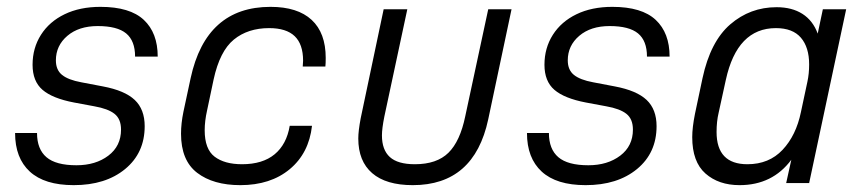

<svg xmlns="http://www.w3.org/2000/svg" viewBox="-20 -534 2509 560"><path d="M24 -146H88Q88 -99 115.5 -75.5Q143 -52 203 -52Q259 -52 296 -80Q333 -108 333 -156Q333 -187 314 -202Q295 -217 255 -224L196 -235Q133 -247 104 -272Q75 -297 75 -345Q75 -394 99.5 -432.5Q124 -471 168.5 -492.5Q213 -514 273 -514Q359 -514 399.5 -476Q440 -438 440 -369H374Q374 -415 348 -436.5Q322 -458 265 -458Q210 -458 176.5 -429.5Q143 -401 143 -358Q143 -330 161 -315.5Q179 -301 217 -294L280 -282Q344 -270 373 -242.5Q402 -215 402 -166Q402 -88 345 -41Q288 6 195 6Q110 6 67 -33.5Q24 -73 24 -146Z M508 -144Q508 -174 515 -208L536 -306Q581 -514 769 -514Q848 -514 889 -476Q930 -438 930 -365Q930 -348 929 -340H863L864 -357Q864 -405 839.5 -428.5Q815 -452 765 -452Q703 -452 662 -418.5Q621 -385 603 -302L584 -212Q577 -181 577 -154Q577 -99 606 -77Q635 -55 686 -55Q746 -55 781 -84Q816 -113 825 -167H890Q881 -87 825 -40.5Q769 6 681 6Q602 6 555 -30Q508 -66 508 -144Z M1025 -130Q1025 -152 1032 -189L1099 -507H1168L1101 -194Q1094 -159 1094 -139Q1094 -97 1117 -76Q1140 -55 1190 -55Q1254 -55 1288 -88.5Q1322 -122 1337 -195L1404 -507H1472L1404 -186Q1363 6 1184 6Q1106 6 1065.5 -29Q1025 -64 1025 -130Z M1517 -146H1581Q1581 -99 1608.5 -75.5Q1636 -52 1696 -52Q1752 -52 1789 -80Q1826 -108 1826 -156Q1826 -187 1807 -202Q1788 -217 1748 -224L1689 -235Q1626 -247 1597 -272Q1568 -297 1568 -345Q1568 -394 1592.5 -432.5Q1617 -471 1661.5 -492.5Q1706 -514 1766 -514Q1852 -514 1892.5 -476Q1933 -438 1933 -369H1867Q1867 -415 1841 -436.5Q1815 -458 1758 -458Q1703 -458 1669.5 -429.5Q1636 -401 1636 -358Q1636 -330 1654 -315.5Q1672 -301 1710 -294L1773 -282Q1837 -270 1866 -242.5Q1895 -215 1895 -166Q1895 -88 1838 -41Q1781 6 1688 6Q1603 6 1560 -33.5Q1517 -73 1517 -146Z M1999 -134Q1999 -162 2007 -202L2029 -306Q2052 -413 2110 -463Q2168 -513 2245 -513Q2290 -513 2320.5 -493.5Q2351 -474 2365 -436L2380 -507H2448L2340 0H2273L2288 -68Q2233 6 2137 6Q2076 6 2037.5 -28Q1999 -62 1999 -134ZM2316 -207 2335 -296Q2340 -319 2340 -346Q2340 -396 2316 -424Q2292 -452 2243 -452Q2130 -452 2097 -301L2076 -205Q2070 -180 2070 -149Q2070 -55 2160 -55Q2223 -55 2262.5 -97Q2302 -139 2316 -207Z"/></svg>

Font: D-DIN
Style: DIN-Italic
Weight: 400
Italic angle: -12°
Designer: Charles Nix
Foundry: Datto Inc.
Version: Version 1.00